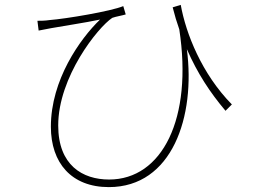

<svg xmlns="http://www.w3.org/2000/svg" viewBox="-20 -732 1040 785"><path d="M928 -305C805 -430 740 -595 719 -712L686 -702C694 -670 703 -640 713 -612C769 -247 643 2 426 2C318 2 218 -56 218 -219C218 -417 380 -620 439 -659C452 -664 482 -669 494 -673L484 -707C434 -686 249 -655 183 -650C164 -647 145 -647 133 -647L138 -607C157 -611 175 -614 190 -617C233 -625 328 -639 389 -652C307 -573 188 -405 188 -214C188 -66 272 33 425 33C684 33 780 -255 744 -531C788 -431 838 -355 902 -279Z"/></svg>

Font: SSpoqa Han Sans Neo Thin
Style: Regular
Weight: 100
Designer: [Spoqa Han Sans Neo] Dong-huui Kim  Younghwa Kang  Yujin Lee  [Noto Sans] Ryoko NISHIZUKA  (kana & ideographs); Paul D. 
Foundry: Spoqa (http://www.spoqa-han-sans.com)
Version: Version 1.000